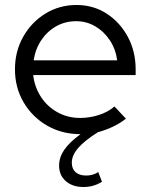

<svg xmlns="http://www.w3.org/2000/svg" viewBox="-20 -529 604 770"><path d="M315 221Q271 221 244 197.5Q217 174 217 135Q217 102 237.5 72Q258 42 303 9Q228 9 168.5 -25.5Q109 -60 74.5 -119Q40 -178 40 -251Q40 -323 73 -381.5Q106 -440 162 -474.5Q218 -509 287 -509Q354 -509 407.5 -474.5Q461 -440 492.5 -381.5Q524 -323 524 -251V-228H113Q119 -179 144.5 -140Q170 -101 211 -78.5Q252 -56 301 -56Q340 -56 377 -68Q414 -80 439 -102L485 -53Q459 -33 431 -20Q403 -7 373 1Q319 35 293.5 64.5Q268 94 268 123Q268 148 283 161.5Q298 175 326 175Q339 175 351.5 171.5Q364 168 374 161L389 200Q373 210 354.5 215.5Q336 221 315 221ZM115 -287H450Q444 -332 420.5 -367.5Q397 -403 362 -423.5Q327 -444 285 -444Q242 -444 206 -424Q170 -404 146 -368.5Q122 -333 115 -287Z"/></svg>

Font: Red Hat Display VF
Style: Regular
Weight: 300
Designer: Pentagram, MCKL
Foundry: Pentagram, MCKL
Version: Version 1.023